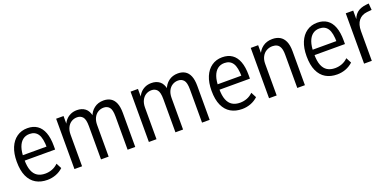

<svg xmlns="http://www.w3.org/2000/svg" viewBox="-5 -1117 3562 1743"><g transform="rotate(-20 1775.5 -245.0)"><path d="M247.6 8.9Q184.4 8.9 138.1 -18.2Q91.8 -45.4 66.5 -100.7Q41.2 -156.1 41.2 -241.6Q41.2 -320.9 64.9 -377.2Q88.5 -433.6 132.3 -464.4Q176 -495.3 234.8 -495.3Q291.1 -495.3 329.3 -468.8Q367.6 -442.4 387.1 -390.5Q406.6 -338.5 406.6 -262.6V-226.6H98.9V-278.5H356.4L342.7 -264.3Q342.7 -358.4 316.2 -398.8Q289.7 -439.1 235.5 -439.1Q197.1 -439.1 169.7 -417.7Q142.2 -396.3 127.4 -354.4Q112.6 -312.6 112.6 -248.9V-233.6Q112.6 -169.2 128.4 -129.1Q144.2 -89.1 174.6 -70.3Q205 -51.5 249.5 -51.5Q283.3 -51.5 315.3 -63.3Q347.2 -75.1 374.3 -101.5L401.2 -49.7Q370.3 -20.9 330.8 -6Q291.3 8.9 247.6 8.9Z M510.8 0V-486.3H582.4V-391.3H573.8Q584.1 -422.9 603.6 -446.1Q623.1 -469.2 651.1 -482.3Q679.1 -495.3 713.7 -495.3Q760.6 -495.3 792.4 -470.9Q824.2 -446.5 834.9 -391.1H827.2Q842.4 -437.9 879.8 -466.6Q917.1 -495.3 970.4 -495.3Q1009.5 -495.3 1038.3 -478.2Q1067 -461.2 1082.5 -424.4Q1098.1 -387.5 1098.1 -327.7V0H1024.4V-321.2Q1024.4 -387 1003.9 -410.3Q983.4 -433.7 949.5 -433.7Q919.3 -433.7 894.7 -418.6Q870 -403.6 855.5 -374.7Q841.1 -345.7 841.1 -304.8V0H767.4V-321.2Q767.4 -387 746.9 -410.3Q726.4 -433.7 692.9 -433.7Q662.3 -433.7 637.9 -418.6Q613.4 -403.6 599 -374.7Q584.5 -345.7 584.5 -304.8V0Z M1229.8 0V-486.3H1301.4V-391.3H1292.8Q1303.1 -422.9 1322.6 -446.1Q1342.1 -469.2 1370.1 -482.3Q1398.1 -495.3 1432.7 -495.3Q1479.6 -495.3 1511.4 -470.9Q1543.2 -446.5 1553.9 -391.1H1546.2Q1561.4 -437.9 1598.8 -466.6Q1636.1 -495.3 1689.4 -495.3Q1728.5 -495.3 1757.3 -478.2Q1786 -461.2 1801.5 -424.4Q1817.1 -387.5 1817.1 -327.7V0H1743.4V-321.2Q1743.4 -387 1722.9 -410.3Q1702.4 -433.7 1668.5 -433.7Q1638.3 -433.7 1613.7 -418.6Q1589 -403.6 1574.5 -374.7Q1560.1 -345.7 1560.1 -304.8V0H1486.4V-321.2Q1486.4 -387 1465.9 -410.3Q1445.4 -433.7 1411.9 -433.7Q1381.3 -433.7 1356.9 -418.6Q1332.4 -403.6 1318 -374.7Q1303.5 -345.7 1303.5 -304.8V0Z M2129.6 8.9Q2066.4 8.9 2020.1 -18.2Q1973.8 -45.4 1948.5 -100.7Q1923.2 -156.1 1923.2 -241.6Q1923.2 -320.9 1946.9 -377.2Q1970.5 -433.6 2014.3 -464.4Q2058 -495.3 2116.8 -495.3Q2173.1 -495.3 2211.3 -468.8Q2249.6 -442.4 2269.1 -390.5Q2288.6 -338.5 2288.6 -262.6V-226.6H1980.9V-278.5H2238.4L2224.7 -264.3Q2224.7 -358.4 2198.2 -398.8Q2171.7 -439.1 2117.5 -439.1Q2079.1 -439.1 2051.7 -417.7Q2024.2 -396.3 2009.4 -354.4Q1994.6 -312.6 1994.6 -248.9V-233.6Q1994.6 -169.2 2010.4 -129.1Q2026.2 -89.1 2056.6 -70.3Q2087 -51.5 2131.5 -51.5Q2165.3 -51.5 2197.3 -63.3Q2229.2 -75.1 2256.3 -101.5L2283.2 -49.7Q2252.3 -20.9 2212.8 -6Q2173.3 8.9 2129.6 8.9Z M2390.8 0V-486.3H2462.4V-391.3H2453.8Q2469.1 -437.6 2507.6 -466.5Q2546.1 -495.3 2601 -495.3Q2643.2 -495.3 2673.5 -478.1Q2703.7 -460.9 2720.5 -424.2Q2737.3 -387.5 2737.3 -327.7V0H2663.6V-321.4Q2663.6 -365.2 2653.2 -389.5Q2642.8 -413.7 2624 -423.7Q2605.1 -433.7 2580.3 -433.7Q2548.4 -433.7 2521.9 -418.6Q2495.4 -403.6 2480 -374.5Q2464.5 -345.5 2464.5 -304.8V0Z M3047.6 8.9Q2984.4 8.9 2938.1 -18.2Q2891.8 -45.4 2866.5 -100.7Q2841.2 -156.1 2841.2 -241.6Q2841.2 -320.9 2864.9 -377.2Q2888.5 -433.6 2932.3 -464.4Q2976 -495.3 3034.8 -495.3Q3091.1 -495.3 3129.3 -468.8Q3167.6 -442.4 3187.1 -390.5Q3206.6 -338.5 3206.6 -262.6V-226.6H2898.9V-278.5H3156.4L3142.7 -264.3Q3142.7 -358.4 3116.2 -398.8Q3089.7 -439.1 3035.5 -439.1Q2997.1 -439.1 2969.7 -417.7Q2942.2 -396.3 2927.4 -354.4Q2912.6 -312.6 2912.6 -248.9V-233.6Q2912.6 -169.2 2928.4 -129.1Q2944.2 -89.1 2974.6 -70.3Q3005 -51.5 3049.5 -51.5Q3083.3 -51.5 3115.3 -63.3Q3147.2 -75.1 3174.3 -101.5L3201.2 -49.7Q3170.3 -20.9 3130.8 -6Q3091.3 8.9 3047.6 8.9Z M3308.8 0V-486.3H3380.8V-378.5H3372.8Q3386.2 -432.9 3418.4 -461.4Q3450.6 -489.8 3509.7 -496.3L3535 -498.8L3540.1 -435.2L3493.9 -430.8Q3442 -425.3 3412.7 -388.8Q3383.5 -352.3 3383.5 -286.6V0Z"/></g></svg>

Font: Nunito Sans 12pt ExtraLight Condensed
Style: Regular
Weight: 200
Width: 3
Version: Version 3.101;gftools[0.9.27]